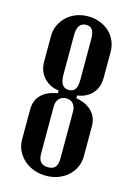

<svg xmlns="http://www.w3.org/2000/svg" viewBox="-111 -768 584 837"><g transform="rotate(15 180.5 -349.5)"><path d="M129 -349 139 -351 140 -363 129 -365Q92 -373 69 -400.5Q46 -428 46 -469V-584Q46 -611 56.5 -633.5Q67 -656 85 -673Q103 -690 127.5 -699.5Q152 -709 181 -709Q210 -709 234.5 -699.5Q259 -690 277 -673.5Q295 -657 305 -634Q315 -611 315 -584V-469Q315 -427 293 -400Q271 -373 233 -365L223 -363V-351L233 -349Q273 -340 296.5 -314.5Q320 -289 320 -250V-115Q320 -88 309.5 -65.5Q299 -43 280.5 -26Q262 -9 236.5 0.5Q211 10 182 10Q152 10 126.5 0.5Q101 -9 82 -26Q63 -43 52 -66Q41 -89 41 -115V-250Q41 -291 64 -315.5Q87 -340 129 -349ZM181 -377Q201 -377 210 -390.5Q219 -404 219 -435V-613Q219 -644 210.5 -657.5Q202 -671 182 -671Q142 -671 142 -613V-435Q142 -377 181 -377ZM182 -28Q224 -28 224 -77V-290Q224 -313 212.5 -326Q201 -339 181 -339Q161 -339 149 -326Q137 -313 137 -290V-77Q137 -28 182 -28Z"/></g></svg>

Font: Moniqa ExtBd Cond Paragraph
Style: Regular
Weight: 800
Width: 3
Designer: Rajesh Rajput
Foundry: Rajesh Rajput
Version: Version 1.000